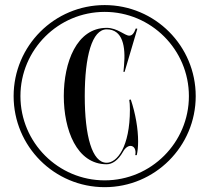

<svg xmlns="http://www.w3.org/2000/svg" viewBox="-20 -738 845 775"><path d="M402.5 -717.5C199.5 -717.5 35 -553 35 -350C35 -147 199.5 17.5 402.5 17.5C605.5 17.5 770 -147 770 -350C770 -553 605.5 -717.5 402.5 -717.5ZM402.5 -10C215 -10 62.5 -162.5 62.5 -350C62.5 -537.5 215 -690 402.5 -690C590 -690 742.5 -537.5 742.5 -350C742.5 -162.5 590 -10 402.5 -10ZM501.7 -334.9C503.3 -327.9 504.4 -312.5 504.4 -296.4C504.4 -144.1 452.1 -81 410.6 -81C351.3 -81 322.1 -190.2 322.1 -350.2C322.1 -510.2 351.3 -619.5 410.6 -619.5C476 -619.5 487.5 -549.5 480.6 -473.3L478.3 -447.9H482.9L534.4 -621.8L528.3 -623.3C520.6 -603.3 513.7 -594.1 501.4 -594.1C483.7 -594.1 453.7 -625.6 410.6 -625.6C289 -625.6 237.5 -485.6 237.5 -350.2C237.5 -214.9 289 -74.9 410.6 -74.9C432.5 -74.9 457.1 -90.6 476.4 -125.3C485.6 -141.8 497.1 -149.1 506.7 -149.1C520.6 -149.1 530.6 -134.9 526 -111.8H532.1C535.6 -127.6 537.5 -146.4 537.5 -167.2C537.5 -217.6 527.1 -279.5 507.9 -336.4Z"/></svg>

Font: Picaflor 48 pt
Style: Regular
Weight: 400
Designer: Ariel Martín Pérez
Foundry: Tunera Type Foundry
Version: Version 1.000;hotconv 1.0.109;makeotfexe 2.5.65596